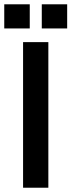

<svg xmlns="http://www.w3.org/2000/svg" viewBox="-57 -877 334 897"><path d="M50.8 0V-680.2H168.9V0ZM-37.1 -744.1V-856.9H82V-744.1ZM138.2 -744.1V-856.9H256.8V-744.1Z"/></svg>

Font: TASA Orbiter Display SemiBold
Style: Regular
Weight: 600
Designer: Weizhong Zhang
Version: Version 1.000;Glyphs 3.1.2 (3151)